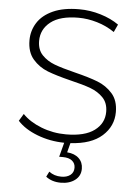

<svg xmlns="http://www.w3.org/2000/svg" viewBox="-61 -751 730 1015"><g transform="rotate(5 304.5 -244.0)"><path d="M221 192 235 164Q262 185 300 185Q330 185 348 171Q366 157 366 132Q366 109 349 95Q332 81 300 81H280L300 5Q224 4 156.5 -22Q89 -48 51 -90L74 -128Q111 -89 173.5 -64.5Q236 -40 305 -40Q405 -40 456 -78Q507 -116 507 -177Q507 -224 480 -252Q453 -280 413 -295Q373 -310 305 -326Q228 -345 181.5 -363Q135 -381 102.5 -418.5Q70 -456 70 -519Q70 -570 97 -612.5Q124 -655 179.5 -680Q235 -705 318 -705Q376 -705 432 -688Q488 -671 529 -642L510 -601Q468 -630 417.5 -645Q367 -660 318 -660Q221 -660 171 -621Q121 -582 121 -520Q121 -473 148 -445Q175 -417 215 -402Q255 -387 324 -370Q401 -351 447 -333Q493 -315 525.5 -278.5Q558 -242 558 -180Q558 -105 500.5 -53.5Q443 -2 333 4L320 54Q360 57 382.5 78.5Q405 100 405 134Q405 172 375.5 194.5Q346 217 300 217Q253 217 221 192Z"/></g></svg>

Font: Goldbeck Next Light
Style: Regular
Weight: 300
Designer: Julieta Ulanovsky
Foundry: Julieta Ulanovsky
Version: Version 7.200